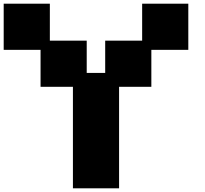

<svg xmlns="http://www.w3.org/2000/svg" viewBox="-20 -1020 1111 1040"><path d="M375 0V-549.8H199.7V-750H0V-1000H250V-799.8H449.7V-625H549.8V-799.8H750V-1000H1000V-750H799.8V-549.8H625V0Z"/></svg>

Font: Minecraft five bold
Style: Regular
Weight: 400
Designer: AngelloENF2
Foundry: https://fontstruct.com
Version: Version 1.0